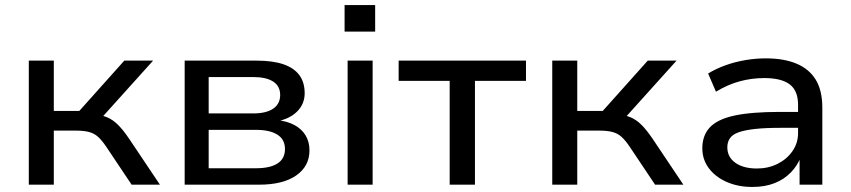

<svg xmlns="http://www.w3.org/2000/svg" viewBox="-20 -731 3367 760"><path d="M94 0V-491H193V-292H294L472 -491H586L369 -250L350 -279Q382 -276 404.5 -266.5Q427 -257 447.5 -236.5Q468 -216 491 -182L613 0H501L400 -151Q383 -176 368 -189.5Q353 -203 332.5 -208.5Q312 -214 280 -214H193V0Z M711 0V-491H996Q1060 -491 1102 -476.5Q1144 -462 1165 -433.5Q1186 -405 1186 -362Q1186 -319 1155.5 -289Q1125 -259 1072 -250L1073 -256Q1116 -252 1145.5 -236Q1175 -220 1190 -194.5Q1205 -169 1205 -136Q1205 -73 1152.5 -36.5Q1100 0 1006 0ZM806 -65H993Q1049 -65 1078.5 -84Q1108 -103 1108 -141Q1108 -179 1078 -198Q1048 -217 993 -217H806ZM806 -282H982Q1034 -282 1061.5 -301Q1089 -320 1089 -355Q1089 -390 1061.5 -408Q1034 -426 982 -426H806Z M1344 -606V-711H1465V-606ZM1356 0V-491H1455V0Z M1760 0V-411H1558V-491H2062V-411H1860V0Z M2166 0V-491H2265V-292H2366L2544 -491H2658L2441 -250L2422 -279Q2454 -276 2476.5 -266.5Q2499 -257 2519.5 -236.5Q2540 -216 2563 -182L2685 0H2573L2472 -151Q2455 -176 2440 -189.5Q2425 -203 2404.5 -208.5Q2384 -214 2352 -214H2265V0Z M2958 9Q2901 9 2856 -11Q2811 -31 2785.5 -65.5Q2760 -100 2760 -144Q2760 -195 2790 -227Q2820 -259 2887 -273.5Q2954 -288 3066 -288H3154V-225H3069Q3009 -225 2968.5 -220.5Q2928 -216 2904 -207.5Q2880 -199 2869.5 -184Q2859 -169 2859 -148Q2859 -109 2891 -86.5Q2923 -64 2976 -64Q3021 -64 3058 -82.5Q3095 -101 3117 -133Q3139 -165 3139 -204V-316Q3139 -372 3106 -397Q3073 -422 3005 -422Q2955 -422 2907.5 -409Q2860 -396 2814 -368L2783 -440Q2814 -459 2851.5 -472.5Q2889 -486 2930 -493Q2971 -500 3011 -500Q3083 -500 3133 -479Q3183 -458 3209 -415.5Q3235 -373 3235 -305V0H3145V-110H3150Q3137 -76 3110.5 -48.5Q3084 -21 3046 -6Q3008 9 2958 9Z"/></svg>

Font: Nunito Sans 10pt SemiExpanded Medium
Style: Regular
Weight: 500
Width: 6
Designer: Vernon Adams
Foundry: Vernon Adams
Version: Version 3.101;gftools[0.9.27]